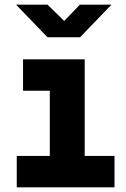

<svg xmlns="http://www.w3.org/2000/svg" viewBox="-20 -805 540 825"><path d="M324 -645 459 -785H323L256 -715L184 -785H49L184 -645ZM472 0V-135H344V-550H79V-415H194V-135H52V0Z"/></svg>

Font: Tekne LDO ExtraBold
Style: Regular
Weight: 800
Monospace: yes
Designer: Alessio Laiso, Mario Rullo, Paolo Rosset
Foundry: Alessio Laiso
Version: Version 1.000;hotconv 1.0.109;makeotfexe 2.5.65596